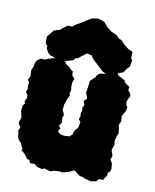

<svg xmlns="http://www.w3.org/2000/svg" viewBox="-119 -852 776 961"><g transform="rotate(15 269.0 -372.0)"><path d="M196 28 174 25 160 21 151 12 127 15 118 -1H108L94 -17L85 -26L68 -37L72 -45L64 -56L58 -69L40 -86L34 -100L32 -114L27 -129L34 -145L21 -161L20 -171L25 -191V-200L16 -224V-254L25 -267L20 -278L28 -298L25 -313L15 -323L19 -342L17 -353V-375L8 -386L16 -407L12 -438L18 -453L20 -470L21 -481L29 -494L45 -505H65L81 -515L90 -517L101 -523L139 -526L148 -522H166L172 -511L192 -501L199 -493L216 -483L215 -473L219 -462L232 -451L226 -429L227 -409L231 -388L227 -378L231 -362L222 -340L219 -324L215 -311L216 -296L215 -286L228 -263L224 -246L228 -222L218 -204L228 -192L220 -176L234 -165L255 -162L283 -166L296 -181L295 -184L301 -203L313 -218L317 -249L305 -262L310 -276L307 -291L311 -310L307 -319L314 -337L305 -356L319 -370L315 -381L306 -400L307 -409L309 -438V-460L323 -476L331 -484L336 -498L349 -509L372 -514L381 -525L389 -528L423 -525H438L462 -514L477 -509L478 -502L492 -491L508 -483L507 -465L516 -456L525 -442L513 -408L517 -391L525 -381L523 -362L514 -344L509 -330L511 -313L514 -307L505 -284L510 -274L514 -256L516 -243L510 -226L507 -201L511 -184L507 -167L504 -154L512 -137L516 -123L510 -109L523 -89L528 -62L523 -46L514 -39L516 -26L508 -13L502 1L481 2L469 17L454 21L446 24L409 18L406 15L384 12L374 7L351 -8L329 4L321 8L303 15L294 18L283 16L254 20L234 28L199 21ZM72 -542 57 -564 60 -572 47 -585 44 -620 64 -648 69 -657 98 -669 119 -689 133 -700H153L169 -715L194 -732L230 -760L242 -766L267 -772L288 -769L303 -764L326 -742L349 -727L381 -716L395 -702L409 -699L430 -680L456 -663L478 -656L479 -624L487 -616L486 -594L483 -579L475 -571L460 -545L436 -535L437 -523L405 -518L383 -522L379 -516L359 -522L320 -553L293 -574L287 -585L260 -590L222 -555L210 -551L202 -539L161 -523L145 -517L124 -520L97 -531L86 -532Z"/></g></svg>

Font: Winky Rough Black
Style: Regular
Weight: 900
Designer: Simon Atzbach
Foundry: typofactur
Version: Version 1.206; ttfautohint (v1.8.4.7-5d5b)